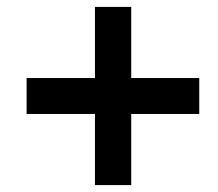

<svg xmlns="http://www.w3.org/2000/svg" viewBox="-20 -603 632 556"><path d="M255 -67H360V-273H557V-377H360V-583H255V-377H57V-273H255Z"/></svg>

Font: Fixel Display SemiBold
Style: Italic
Weight: 600
Italic angle: -10°
Designer: AlfaBravo + MacPaw
Foundry: Kyrylo Tkachov, Marchela Mozhyna, Serhii Makarenko, Maria Weinstein, Zakhar Kryvoshyya
Version: Version 1.210;Glyphs 3.2 (3217)